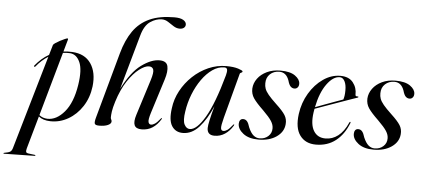

<svg xmlns="http://www.w3.org/2000/svg" viewBox="-166 -859 2709 1231"><g transform="rotate(5 1188.5 -243.0)"><path d="M49 -334Q45.5 -329 41.5 -332Q37.5 -335 41.5 -339.5Q61 -363.5 82.8 -382.5Q104.5 -401.5 129.5 -415.5L148.5 -480.5Q150 -485.5 162.5 -494Q175 -502.5 191 -511Q207 -519.5 220.5 -525.2Q234 -531 237.5 -531Q244 -531 241 -521.5L219.5 -445Q246.5 -448.5 275.5 -447Q357.5 -443 396.5 -386Q435.5 -329 425 -238Q416 -165 379.5 -109Q343 -53 289 -22Q235 9 174 7.5Q126.5 6.5 99 -16.5L39.5 194Q35.5 209 37.2 216.5Q39 224 54 226L93.5 231Q98.5 231.5 98.5 234.5Q98.5 237.5 93.5 237.5L-102 241Q-107 241 -107 238.5Q-107 236 -102 235Q-74.5 230.5 -64.5 224Q-54.5 217.5 -49.5 201L126 -403Q83.5 -377 49 -334ZM153.5 -6.5Q212.5 -4.5 263.5 -64.5Q314.5 -124.5 332.5 -239.5Q348 -338 326.5 -386.5Q305 -435 262.5 -438Q239.5 -439.5 217 -436L101.5 -25.5Q122.5 -8 153.5 -6.5Z M578 -153.5Q565.5 -113 562.2 -89.2Q559 -65.5 559 -51.5Q559 -43 562.5 -37.5Q566 -32 566 -25Q566 -10.5 545 -1Q524 8.5 488 8.5Q464 8.5 460 -2Q456 -12.5 465 -44L581 -465Q605 -552 645.5 -609.8Q686 -667.5 750.2 -696.5Q814.5 -725.5 909.5 -725.5Q947.5 -725.5 966.8 -714Q986 -702.5 986 -685Q986 -672.5 976 -664.2Q966 -656 948.5 -656Q928 -656 909.2 -668.2Q890.5 -680.5 871.2 -693Q852 -705.5 830.5 -705.5Q793 -705.5 756 -680.5Q719 -655.5 701 -590L602.5 -239Q658.5 -349.5 721.8 -396Q785 -442.5 838 -442.5Q884 -442.5 891.5 -409.5Q899 -376.5 882 -323L812.5 -102.5Q798 -56 802.5 -41.5Q807 -27 819.5 -27Q830.5 -27 844.2 -36Q858 -45 878.5 -70.5Q882.5 -76 884.5 -75Q887.5 -74 883.5 -66.5Q862 -31 831.8 -11.2Q801.5 8.5 762 8.5Q725.5 8.5 715.8 -13.8Q706 -36 720.5 -81.5L793 -311Q809 -362 802.8 -380Q796.5 -398 774 -398Q748.5 -398 712 -370.2Q675.5 -342.5 639.2 -288.2Q603 -234 578 -153.5Z M1281 -112.5Q1267 -59.5 1269 -43.2Q1271 -27 1285.5 -27Q1296.5 -27 1310 -36Q1323.5 -45 1343.5 -70.5Q1347.5 -76 1350 -75Q1353 -74 1349 -66.5Q1327.5 -31 1297.5 -11.2Q1267.5 8.5 1231 8.5Q1183.5 8.5 1183.5 -37Q1183.5 -68.5 1214.5 -179.5Q1177.5 -93.5 1131.2 -42.5Q1085 8.5 1027 8.5Q980 8.5 956.2 -28.5Q932.5 -65.5 943.5 -143.5Q950.5 -202.5 979.5 -256.2Q1008.5 -310 1053.2 -352.2Q1098 -394.5 1153.5 -418.8Q1209 -443 1268.5 -443Q1315 -443 1344.8 -433.5Q1374.5 -424 1374.5 -418Q1374.5 -411.5 1366.8 -409.2Q1359 -407 1357.5 -400ZM1031 -130Q1021.5 -71.5 1034.5 -46Q1047.5 -20.5 1069.5 -20.5Q1114 -20.5 1166.5 -109.2Q1219 -198 1270.5 -383.5Q1277 -407.5 1274.8 -420.5Q1272.5 -433.5 1255.5 -433.5Q1216.5 -433.5 1179.8 -407.8Q1143 -382 1112.2 -338.5Q1081.5 -295 1060.2 -240.8Q1039 -186.5 1031 -130Z M1520.5 0Q1553.5 0 1575.8 -20Q1598 -40 1598 -70.5Q1598.5 -93.5 1583.2 -117.5Q1568 -141.5 1527.5 -181.5Q1482 -225 1463.5 -252.5Q1445 -280 1446.5 -314.5Q1448.5 -349 1470.2 -378.8Q1492 -408.5 1529.8 -426.5Q1567.5 -444.5 1617 -444.5Q1679 -444.5 1711 -421.8Q1743 -399 1743.5 -371.5Q1744 -356 1735.8 -346.8Q1727.5 -337.5 1715.5 -337.5Q1701 -337.5 1690.5 -348Q1680 -358.5 1672.5 -386Q1654.5 -436.5 1610.5 -436.5Q1574 -436.5 1550.2 -414.2Q1526.5 -392 1526.5 -355.5Q1526 -337 1532 -320.2Q1538 -303.5 1555.5 -282.2Q1573 -261 1608 -228Q1650.5 -188.5 1666.5 -162.8Q1682.5 -137 1679.5 -105Q1675.5 -55 1629.8 -23.2Q1584 8.5 1514 8.5Q1451 8.5 1415.2 -19.5Q1379.5 -47.5 1379.5 -81.5Q1379.5 -95.5 1386 -104.8Q1392.5 -114 1405.5 -114Q1420.5 -114 1430.5 -102.5Q1440.5 -91 1448.5 -63.5Q1463.5 -29 1481 -14.5Q1498.5 0 1520.5 0Z M2092 -148Q2063 -73.5 2010.2 -32.5Q1957.5 8.5 1883.5 8.5Q1816 8.5 1780.8 -39Q1745.5 -86.5 1757.5 -178Q1767.5 -251 1803.5 -311.5Q1839.5 -372 1891.8 -408.2Q1944 -444.5 2002.5 -444.5Q2057 -444.5 2083.8 -411Q2110.5 -377.5 2109 -333Q2108.5 -321 2123 -322.5Q2128 -323 2129 -320Q2129.5 -317 2124.5 -315Q2118 -313 2087.5 -302.2Q2057 -291.5 2014.8 -276.5Q1972.5 -261.5 1929.2 -246Q1886 -230.5 1855 -219.5Q1852.5 -207.5 1851 -195.5Q1840 -118.5 1864.8 -77.2Q1889.5 -36 1941.5 -36Q1985.5 -36 2022.2 -64Q2059 -92 2085 -151Q2087.5 -156.5 2090.5 -156Q2094.5 -155 2092 -148ZM1999 -435.5Q1956.5 -435.5 1916.2 -380.2Q1876 -325 1857 -230Q1884.5 -240.5 1919.2 -253.2Q1954 -266 1985.2 -277.5Q2016.5 -289 2034 -295Q2037.5 -305 2039.8 -319.5Q2042 -334 2042 -354.5Q2042.5 -390 2030.8 -412.8Q2019 -435.5 1999 -435.5Z M2261 0Q2294 0 2316.2 -20Q2338.5 -40 2338.5 -70.5Q2339 -93.5 2323.8 -117.5Q2308.5 -141.5 2268 -181.5Q2222.5 -225 2204 -252.5Q2185.5 -280 2187 -314.5Q2189 -349 2210.8 -378.8Q2232.5 -408.5 2270.2 -426.5Q2308 -444.5 2357.5 -444.5Q2419.5 -444.5 2451.5 -421.8Q2483.5 -399 2484 -371.5Q2484.5 -356 2476.2 -346.8Q2468 -337.5 2456 -337.5Q2441.5 -337.5 2431 -348Q2420.5 -358.5 2413 -386Q2395 -436.5 2351 -436.5Q2314.5 -436.5 2290.8 -414.2Q2267 -392 2267 -355.5Q2266.5 -337 2272.5 -320.2Q2278.5 -303.5 2296 -282.2Q2313.5 -261 2348.5 -228Q2391 -188.5 2407 -162.8Q2423 -137 2420 -105Q2416 -55 2370.2 -23.2Q2324.5 8.5 2254.5 8.5Q2191.5 8.5 2155.8 -19.5Q2120 -47.5 2120 -81.5Q2120 -95.5 2126.5 -104.8Q2133 -114 2146 -114Q2161 -114 2171 -102.5Q2181 -91 2189 -63.5Q2204 -29 2221.5 -14.5Q2239 0 2261 0Z"/></g></svg>

Font: Fraunces 144pt S000
Style: Italic
Weight: 400
Italic angle: -16°
Version: Version 1.000; ttfautohint (v1.8.3)